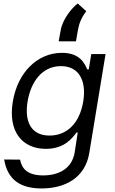

<svg xmlns="http://www.w3.org/2000/svg" viewBox="-20 -852 649 1088"><path d="M215.9 215.9C348 215.9 462.4 156.2 485.8 15.6L578.1 -545.5H497.2L483 -458.8H474.4C460.9 -487.2 437.5 -552.6 331 -552.6C193.2 -552.6 80.3 -443.2 52.6 -276.3C24.1 -105.1 107.2 -8.5 240.1 -8.5C346.6 -8.5 390.6 -71 413.4 -100.9H420.5L403.4 9.9C389.2 102.3 314.6 142 224.4 142C134.2 142 103 102.3 93.8 52.6L3.6 51.8C22.7 166.9 95.9 215.9 215.9 215.9ZM136.4 -277C154.8 -387.8 218 -477.3 325.3 -477.3C427.6 -477.3 470.9 -394.9 451.7 -277C431.8 -156.2 361.5 -83.8 260.7 -83.8C154.1 -83.8 117.9 -165.5 136.4 -277ZM312.5 -617.9H410.5L420.5 -676.1C427.6 -717.3 438.9 -748.6 468.8 -788.4L420.5 -832.4C384.9 -805.4 333.8 -740.1 323.9 -680.4Z"/></svg>

Font: Margiela Sans
Style: Italic
Weight: 400
Italic angle: -9.39999°
Designer: Stefan Endress, Andreas Faust
Version: Version 1.100;FEAKit 1.0